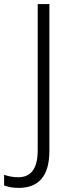

<svg xmlns="http://www.w3.org/2000/svg" viewBox="-93 -734 348 937"><path d="M-2 183Q-25 183 -42.5 179.5Q-60 176 -73 171V119Q-59 124 -41.5 127.5Q-24 131 -4 131Q91 131 91 0V-714H148V2Q148 183 -2 183Z"/></svg>

Font: Noto Sans Sinhala SemiCondensed Light
Style: Regular
Weight: 300
Width: 4
Designer: Jelle Bosma - Monotype Design Team
Foundry: Monotype Imaging Inc.
Version: Version 2.006; ttfautohint (v1.8.4.7-5d5b)